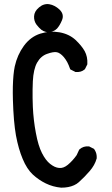

<svg xmlns="http://www.w3.org/2000/svg" viewBox="-20 -870 540 922"><path d="M273.4 31.2Q233.4 27.3 199.7 10.7Q166.5 -5.4 137.7 -31.7Q108.9 -58.6 88.9 -106.9Q68.8 -154.3 56.6 -219.7Q50.8 -252.4 47.1 -295.2Q43.5 -337.9 42 -390.1Q41 -425.3 41.7 -454.8Q42.5 -484.4 44.7 -508.3Q46.9 -532.2 50.8 -550.8Q63 -606.4 94.7 -649.9Q127 -693.8 173.8 -708.5Q220.2 -723.1 266.1 -714.8Q312 -706.5 342.8 -678.2Q372.1 -650.4 386.7 -624.5Q401.4 -597.2 399.4 -563V-561L398.4 -559.1L388.7 -539.6L387.7 -537.6L386.2 -536.6Q369.6 -522 343.8 -524.4H341.8L340.3 -525.4L320.8 -535.2L317.4 -537.1L315.9 -541Q313 -549.3 309.8 -556.9Q306.6 -564.5 303 -571.3Q299.3 -578.1 295.2 -584.2Q291 -590.3 286.6 -595.7Q277.8 -606 269.3 -611.8Q260.7 -617.7 253.4 -619.1Q237.3 -622.6 206.1 -611.3Q190.9 -606 179 -595.5Q167 -585 158.2 -569.3Q149.4 -553.7 144.3 -531.2Q139.2 -508.8 137.7 -480Q136.7 -460.4 136.5 -440.2Q136.2 -419.9 136.5 -399.2Q136.7 -378.4 137.7 -356.9Q140.6 -293 152.3 -231.4Q163.6 -169.9 181.6 -134.8Q199.2 -100.1 220.7 -83Q231.9 -74.2 242.4 -69.3Q252.9 -64.5 263.7 -63.5Q284.2 -61 305.7 -78.6Q329.1 -98.1 348.1 -125L359.4 -149.4L360.4 -151.4L361.8 -152.8Q380.4 -169.4 406.2 -167H408.2L409.7 -166L429.2 -156.2L431.2 -155.3L432.6 -153.3Q437 -147 439.9 -139.9Q442.9 -132.8 443.8 -125.2Q444.8 -117.7 444.3 -109.4V-108.4L443.8 -107.9Q435.5 -77.1 410.2 -47.9Q385.7 -19.5 358.4 4.9Q348.6 13.7 335.7 19.5Q322.8 25.4 307.4 28.3Q292 31.2 274.4 31.2H273.9ZM210 -714.8Q203.6 -715.8 198.5 -717.3Q193.4 -718.8 188.2 -721.2Q183.1 -723.6 179.2 -726.6Q168 -735.4 155.8 -751Q142.6 -768.6 143.6 -791.5Q144.5 -815.4 167.5 -834.5Q190.4 -854 217.3 -849.6Q242.7 -845.2 265.1 -824.7Q290 -801.3 277.3 -772Q267.1 -747.6 253.9 -732.9Q250 -729 245.4 -725.8Q240.7 -722.7 235.4 -720.5Q230 -718.3 224.1 -716.8Q218.3 -715.3 211.9 -714.8H210.9Z"/></svg>

Font: NaikaiFont
Style: Bold
Weight: 700
Version: Version 1.89